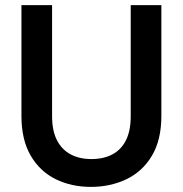

<svg xmlns="http://www.w3.org/2000/svg" viewBox="-20 -720 716 752"><path d="M336 12Q260 12 198.5 -18Q137 -48 100.5 -110Q64 -172 64 -266V-700H184V-265Q184 -208 203 -171Q222 -134 256.5 -115.5Q291 -97 338 -97Q386 -97 420.5 -115.5Q455 -134 473.5 -171Q492 -208 492 -265V-700H612V-266Q612 -172 575 -110Q538 -48 475 -18Q412 12 336 12Z"/></svg>

Font: DM Sans 17pt SemiBold
Style: Regular
Weight: 600
Version: Version 4.004;gftools[0.9.30]